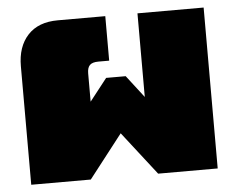

<svg xmlns="http://www.w3.org/2000/svg" viewBox="-44 -586 777 636"><g transform="rotate(-5 345.0 -267.5)"><path d="M35 -394Q35 -459 70 -497Q105 -535 170 -535H328V-387H292Q272 -387 263.5 -378.5Q255 -370 255 -351V-257L313 -331H378L435 -257V-535H655V0H457L345 -144L233 0H35Z"/></g></svg>

Font: Prompt Black
Style: Regular
Weight: 900
Designer: Katatrad Team
Foundry: CadsonDemak
Version: Version 1.000